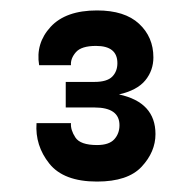

<svg xmlns="http://www.w3.org/2000/svg" viewBox="-20 -730 368 368"><path d="M208 -549Q278 -534 278 -473Q278 -439 251.5 -410.5Q225 -382 166 -382Q102 -382 74.5 -416.5Q47 -451 50 -494H116Q115 -481 124.5 -466.5Q134 -452 166 -452Q189 -452 199 -463Q209 -474 209 -490Q209 -524 161 -524H106V-573H161Q185 -573 195 -583Q205 -593 205 -609Q205 -642 164 -642Q136 -642 125.5 -630Q115 -618 116 -605H55Q48 -647 77 -678.5Q106 -710 166 -710Q219 -710 246.5 -684.5Q274 -659 274 -620Q274 -595 258.5 -576Q243 -557 208 -549Z"/></svg>

Font: Syne ExtraBold
Style: Regular
Weight: 800
Designer: Lucas Descroix
Foundry: Bonjour Monde
Version: Version 2.200; ttfautohint (v1.8.4)